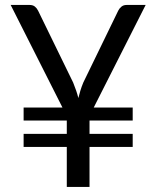

<svg xmlns="http://www.w3.org/2000/svg" viewBox="-20 -736 620 756"><path d="M73 -312.5H226L22 -716.5H96.5Q109.5 -716.5 117.2 -710.2Q125 -704 130 -694L268 -411Q275 -393.5 280 -379Q285 -364.5 288.5 -350Q292 -364.5 296.5 -379.2Q301 -394 308 -411L445.5 -694Q449.5 -702.5 457.8 -709.5Q466 -716.5 478.5 -716.5H553.5L349 -312.5H502.5V-261.5H332.5V-209H502.5V-157.5H332.5V0H243V-157.5H73V-209H243V-261.5H73Z"/></svg>

Font: LatoHex
Style: Regular
Weight: 400
Designer: Lukasz Dziedzic
Foundry: tyPoland Lukasz Dziedzic
Version: Version 1.104; Western+Polish opensource